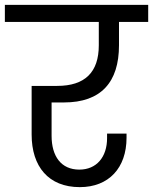

<svg xmlns="http://www.w3.org/2000/svg" viewBox="-47 -760 629 789"><path d="M359 -670V-574C359 -463 302 -407 188 -407H83V-207C83 -76 152 9 281 9C400 9 473 -70 473 -194V-211H393V-192C393 -115 350 -63 279 -63C204 -63 165 -118 165 -202V-339H216C368 -339 442 -422 442 -574V-670H562V-740H-27V-670Z"/></svg>

Font: Poppins
Style: Regular
Weight: 400
Designer: Ninad Kale (Devanagari), Jonny Pinhorn (Latin)
Foundry: Indian Type Foundry
Version: 4.004